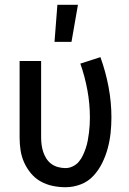

<svg xmlns="http://www.w3.org/2000/svg" viewBox="-20 -775 540 803"><path d="M254 8Q227 8 200.5 2.5Q174 -3 150.5 -16Q127 -29 109.5 -50Q92 -71 81 -95.5Q70 -120 66 -146.5Q62 -173 62 -200V-520H152V-200Q152 -185 154 -169.5Q156 -154 161 -139Q166 -124 174.5 -111Q183 -98 195.5 -89Q208 -80 223.5 -76Q239 -72 254 -72Q270 -72 285 -79.5Q300 -87 310 -99Q320 -111 327 -126Q334 -141 339 -156Q344 -171 347 -187Q350 -203 352 -219Q354 -235 355 -251Q356 -267 356 -283Q356 -341 345.5 -398Q335 -455 316 -509L400 -536Q422 -475 434 -411.5Q446 -348 446 -284Q446 -251 442.5 -218.5Q439 -186 430.5 -154.5Q422 -123 407.5 -93.5Q393 -64 371 -40Q349 -16 318 -4Q287 8 254 8ZM208 -600 220 -755H306L279 -600Z"/></svg>

Font: Iosevka Custom Medium
Style: Regular
Weight: 500
Monospace: yes
Designer: Belleve Invis
Foundry: Belleve Invis
Version: Version 32.5.0; ttfautohint (v1.8.4)